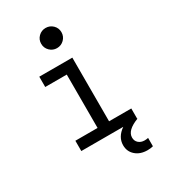

<svg xmlns="http://www.w3.org/2000/svg" viewBox="-235 -898 1070 1214"><g transform="rotate(-30 300.0 -291.0)"><path d="M107.9 0V-75.2H270V-464.8H112.8V-540H354V-75.2H516.1V-1L518.1 0Q428.2 34.2 428.2 86.9Q428.2 111.8 445.3 127Q462.4 142.1 488.8 142.1Q502 142.1 515.1 139.2V200.2Q496.6 205.1 474.1 205.1Q421.4 205.1 388.2 176Q355 147 355 101.1Q355 41 414.1 0ZM300.8 -787.1Q331.5 -787.1 353.3 -765.9Q375 -744.6 375 -713.9Q375 -683.1 353.3 -661.6Q331.5 -640.1 300.8 -640.1Q270.5 -640.1 248.8 -661.6Q227.1 -683.1 227.1 -713.9Q227.1 -744.6 248.8 -765.9Q270.5 -787.1 300.8 -787.1Z"/></g></svg>

Font: CommitMono
Style: Regular
Weight: 400
Monospace: yes
Designer: Eigil Nikolajsen
Foundry: Eigil Nikolajsen
Version: Version 1.143